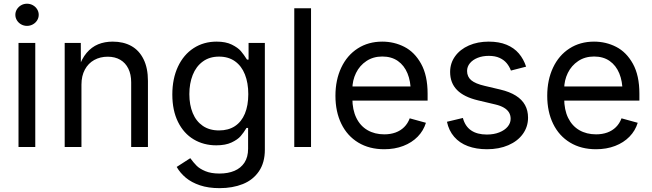

<svg xmlns="http://www.w3.org/2000/svg" viewBox="-20 -771 3422 1007"><path d="M77.1 -545.9H165V0H77.1ZM60.5 -693.4Q60.5 -709 68.8 -722.4Q77.1 -735.8 91.1 -743.7Q105 -751.5 121.6 -751.5Q138.2 -751.5 152.3 -743.7Q166.5 -735.8 174.8 -722.4Q183.1 -709 183.1 -693.4Q183.1 -677.7 174.8 -664.3Q166.5 -650.9 152.3 -643.1Q138.2 -635.3 121.6 -635.3Q105 -635.3 91.1 -643.1Q77.1 -650.9 68.8 -664.3Q60.5 -677.7 60.5 -693.4Z M407.2 0H319.3V-545.9H403.8L404.3 -413.6H392.1Q408.2 -462.9 434.3 -493.7Q460.4 -524.4 494.6 -538.6Q528.8 -552.7 571.3 -552.7Q627.4 -552.7 668.7 -529.8Q710 -506.8 732.9 -460.4Q755.9 -414.1 755.9 -346.7V0H668V-339.4Q668 -380.9 653.1 -411.1Q638.2 -441.4 610.6 -457.5Q583 -473.6 544.9 -473.6Q505.4 -473.6 474.1 -456.3Q442.9 -439 425 -405.8Q407.2 -372.6 407.2 -327.1Z M906.7 104.5 978 58.6Q995.1 82 1011.2 98.1Q1027.3 114.3 1057.1 126.7Q1086.9 139.2 1131.3 139.2Q1175.8 139.2 1209.5 125Q1243.2 110.8 1262.2 81.8Q1281.2 52.7 1281.2 9.3V-100.1H1272.9Q1258.3 -75.7 1242.2 -57.1Q1226.1 -38.6 1194.3 -23.7Q1162.6 -8.8 1114.3 -8.8Q1048.3 -8.8 995.8 -40Q943.4 -71.3 913.6 -131.6Q883.8 -191.9 883.8 -275.4Q883.8 -358.4 913.3 -421.4Q942.9 -484.4 995.6 -518.6Q1048.3 -552.7 1116.2 -552.7Q1164.1 -552.7 1196 -536.9Q1228 -521 1243.4 -502.9Q1258.8 -484.9 1275.4 -458.5H1283.7V-545.9H1369.1V14.2Q1369.1 82 1338.1 127.4Q1307.1 172.9 1253.7 194.3Q1200.2 215.8 1131.3 215.8Q1073.2 215.8 1028.8 200.9Q984.4 186 954.6 161.1Q924.8 136.2 906.7 104.5ZM1282.2 -277.3Q1282.2 -335.9 1264.6 -380.4Q1247.1 -424.8 1212.6 -449.5Q1178.2 -474.1 1128.9 -474.1Q1078.6 -474.1 1043.5 -448.2Q1008.3 -422.4 990.7 -377.7Q973.1 -333 973.1 -277.3Q973.1 -220.7 991 -177.7Q1008.8 -134.8 1043.7 -110.8Q1078.6 -86.9 1128.9 -86.9Q1178.2 -86.9 1212.4 -109.6Q1246.6 -132.3 1264.4 -175Q1282.2 -217.8 1282.2 -277.3Z M1611.3 0H1523.4V-727.5H1611.3Z M1739.3 -268.6Q1739.3 -351.6 1769.8 -416.3Q1800.3 -481 1856 -516.8Q1911.6 -552.7 1984.9 -552.7Q2047.4 -552.7 2101.1 -525.1Q2154.8 -497.6 2188.7 -436.3Q2222.7 -375 2222.7 -279.8V-243.2H1798.8V-317.4H2175.3L2134.3 -290Q2134.3 -344.7 2117.2 -386.2Q2100.1 -427.7 2066.7 -451.2Q2033.2 -474.6 1984.9 -474.6Q1937.5 -474.6 1901.9 -450.9Q1866.2 -427.2 1847.2 -388.2Q1828.1 -349.1 1828.1 -304.2V-254.9Q1828.1 -195.3 1848.9 -152.8Q1869.6 -110.4 1907.5 -88.4Q1945.3 -66.4 1995.6 -66.4Q2027.8 -66.4 2054.2 -75.9Q2080.6 -85.4 2099.6 -104.2Q2118.7 -123 2128.9 -150.4L2213.9 -127Q2201.2 -85.4 2170.7 -54.2Q2140.1 -22.9 2095.2 -5.6Q2050.3 11.7 1995.1 11.7Q1917 11.7 1859.1 -23.2Q1801.3 -58.1 1770.3 -121.6Q1739.3 -185.1 1739.3 -268.6Z M2324.2 -132.3 2407.7 -152.3Q2419.4 -108.4 2451.2 -86.9Q2482.9 -65.4 2533.2 -65.4Q2570.3 -65.4 2598.6 -76.7Q2627 -87.9 2642.6 -106.7Q2658.2 -125.5 2658.2 -147.9Q2658.2 -167 2649.4 -181.4Q2640.6 -195.8 2622.8 -206.3Q2605 -216.8 2578.1 -223.1L2487.3 -244.6Q2413.1 -262.2 2377 -299.1Q2340.8 -335.9 2340.8 -393.6Q2340.8 -439.5 2366.9 -475.8Q2393.1 -512.2 2439.2 -532.5Q2485.4 -552.7 2543 -552.7Q2597.2 -552.7 2636.7 -536.4Q2676.3 -520 2701.2 -490.7Q2726.1 -461.4 2739.3 -421.4L2659.7 -400.9Q2651.4 -422.9 2637.2 -439.9Q2623 -457 2599.9 -467.5Q2576.7 -478 2543.5 -478Q2511.2 -478 2485.4 -467.8Q2459.5 -457.5 2444.6 -439.5Q2429.7 -421.4 2429.7 -398.9Q2429.7 -368.7 2451.4 -350.3Q2473.1 -332 2521.5 -320.8L2604 -301.3Q2653.3 -289.6 2685.5 -269.3Q2717.8 -249 2733.6 -220.2Q2749.5 -191.4 2749.5 -153.8Q2749.5 -106.4 2722.4 -68.6Q2695.3 -30.8 2646.2 -9.5Q2597.2 11.7 2534.2 11.7Q2478 11.7 2434.1 -4.6Q2390.1 -21 2362.1 -53.5Q2334 -85.9 2324.2 -132.3Z M2850.1 -268.6Q2850.1 -351.6 2880.6 -416.3Q2911.1 -481 2966.8 -516.8Q3022.5 -552.7 3095.7 -552.7Q3158.2 -552.7 3211.9 -525.1Q3265.6 -497.6 3299.6 -436.3Q3333.5 -375 3333.5 -279.8V-243.2H2909.7V-317.4H3286.1L3245.1 -290Q3245.1 -344.7 3228 -386.2Q3210.9 -427.7 3177.5 -451.2Q3144 -474.6 3095.7 -474.6Q3048.3 -474.6 3012.7 -450.9Q2977.1 -427.2 2958 -388.2Q2939 -349.1 2939 -304.2V-254.9Q2939 -195.3 2959.7 -152.8Q2980.5 -110.4 3018.3 -88.4Q3056.2 -66.4 3106.4 -66.4Q3138.7 -66.4 3165 -75.9Q3191.4 -85.4 3210.4 -104.2Q3229.5 -123 3239.7 -150.4L3324.7 -127Q3312 -85.4 3281.5 -54.2Q3251 -22.9 3206.1 -5.6Q3161.1 11.7 3106 11.7Q3027.8 11.7 2970 -23.2Q2912.1 -58.1 2881.1 -121.6Q2850.1 -185.1 2850.1 -268.6Z"/></svg>

Font: Raveo Variable
Style: Regular
Weight: 400
Designer: Jakub Foglar, Rasmus Andersson (Inter)
Foundry: Jakubfoglar.com
Version: Version 1.000;Glyphs 3.2.3 (3260)